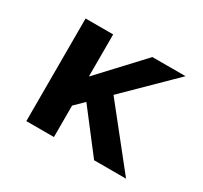

<svg xmlns="http://www.w3.org/2000/svg" viewBox="-98 -556 727 687"><g transform="rotate(30 265.5 -212.0)"><path d="M182 -121 165 -222 353 -424H490ZM191 0H77V-424H191ZM294 -245 489 0H357L207 -195Z"/></g></svg>

Font: Reem Kufi Fun Medium
Style: Regular
Weight: 500
Designer: Khaled Hosny
Version: Version 1.005